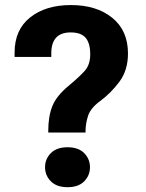

<svg xmlns="http://www.w3.org/2000/svg" viewBox="-20 -741 585 771"><path d="M160.9 -69.6Q160.9 -102.5 184.2 -126.1Q207.5 -149.7 251 -149.7Q294.9 -149.7 318.1 -126.1Q341.3 -102.5 341.3 -69.6Q341.3 -36.4 318.1 -12.8Q294.9 10.7 251 10.7Q207.8 10.7 184.3 -12.8Q160.9 -36.4 160.9 -69.6ZM38.6 -512.5V-529.8Q38.6 -621.6 101.1 -671.1Q163.6 -720.7 264.9 -720.7Q367.4 -720.7 430.7 -669.6Q493.9 -618.4 493.9 -526.1Q493.9 -459 459.4 -412.7Q424.8 -366.5 382.8 -335.7Q343.5 -307.1 333.5 -275.6Q323.5 -244.1 323.5 -214.6V-208.7H173.8V-215.3Q173.8 -273.7 190.2 -314.8Q206.5 -356 256.8 -397.5Q298.3 -432.1 320.3 -456.5Q342.3 -481 342.3 -522.9Q342.3 -567.9 323.7 -589.4Q305.2 -610.8 263.9 -610.8Q224.9 -610.8 205.4 -589.8Q186 -568.8 186 -527.1V-512.5Z"/></svg>

Font: RobotoFlex
Style: Regular
Weight: 400
Designer: Berlow after Robertson
Foundry: Google
Version: Version 2.136